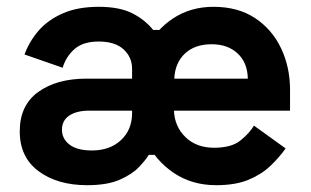

<svg xmlns="http://www.w3.org/2000/svg" viewBox="-20 -530 914 564"><path d="M615 14Q544 14 490.5 -22Q437 -58 407.5 -118.5Q378 -179 378 -252Q378 -325 407.5 -383.5Q437 -442 488.5 -476Q540 -510 607 -510Q679 -510 729 -477Q779 -444 805.5 -388.5Q832 -333 832 -266V-205H491Q493 -158 525 -127Q557 -96 609 -96Q660 -96 686.5 -117.5Q713 -139 726 -161L819 -94Q800 -67 773.5 -42Q747 -17 709 -1.5Q671 14 615 14ZM250 -88Q303 -88 335.5 -118.5Q368 -149 368 -198V-205H243Q205 -205 183.5 -190.5Q162 -176 162 -149Q162 -122 184.5 -105Q207 -88 250 -88ZM236 14Q149 14 93.5 -27Q38 -68 38 -144Q38 -221 92.5 -260Q147 -299 234 -299H368V-328Q368 -362 343 -385Q318 -408 270 -408Q224 -408 199 -386Q174 -364 164 -331L52 -370Q66 -408 93 -439.5Q120 -471 164 -490.5Q208 -510 270 -510Q331 -510 368.5 -491Q406 -472 430 -442H458L436 -260L445 -75H417Q408 -60 388 -39Q368 -18 331.5 -2Q295 14 236 14ZM492 -299H708Q707 -346 678 -373Q649 -400 602 -400Q552 -400 523 -372.5Q494 -345 492 -299Z"/></svg>

Font: Space Grotesk
Style: Bold
Weight: 700
Designer: Florian Karsten
Foundry: Florian Karsten
Version: Version 2.000